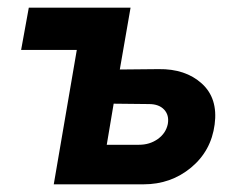

<svg xmlns="http://www.w3.org/2000/svg" viewBox="-20 -480 623 500"><path d="M180 -350H35L55 -460H320L292 -299L393 -300Q463 -301 505.5 -262.5Q548 -224 539 -156Q530 -87 477.5 -43.5Q425 0 354 0H120ZM368 -209 276 -210 258 -103H342Q370 -103 391 -118Q412 -133 417 -157Q421 -180 407.5 -194.5Q394 -209 368 -209Z"/></svg>

Font: Jost* 600 Semi
Style: Italic
Weight: 600
Italic angle: -10°
Version: Version 3.500